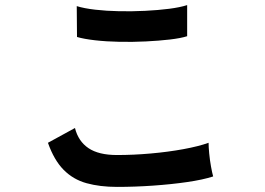

<svg xmlns="http://www.w3.org/2000/svg" viewBox="-20 -755 1040 753"><path d="M439 -22Q372 -22 319.5 -36.5Q267 -51 229.5 -89Q192 -127 168 -195L274 -253Q287 -201 327 -174Q367 -147 439 -147Q503 -147 571 -153Q639 -159 699 -170Q759 -181 798 -195Q798 -179 800.5 -153Q803 -127 807.5 -102Q812 -77 816 -63Q776 -50 714 -41Q652 -32 580.5 -27Q509 -22 439 -22ZM282 -610 281 -731Q310 -722 353.5 -717Q397 -712 447.5 -711Q498 -710 549 -712.5Q600 -715 643 -720.5Q686 -726 714 -735V-613Q689 -605 646 -600Q603 -595 552 -592.5Q501 -590 449 -591Q397 -592 353 -597Q309 -602 282 -610Z"/></svg>

Font: Zen Kaku Gothic New
Style: Bold
Weight: 700
Designer: Yoshimichi Ohira
Foundry: Positype
Version: Version 1.002